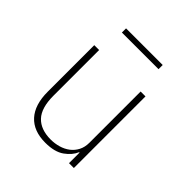

<svg xmlns="http://www.w3.org/2000/svg" viewBox="-189 -828 978 978"><g transform="rotate(45 300.0 -339.5)"><path d="M445 -76H442Q428 -42 390.5 -15Q353 12 286 12Q201 12 156 -37.5Q111 -87 111 -181V-516H146V-187Q146 -99 184 -59Q222 -19 294 -19Q323 -19 350.5 -27Q378 -35 399 -51Q420 -67 432.5 -91Q445 -115 445 -147V-516H480V0H445ZM165 -691H429V-661H165Z"/></g></svg>

Font: IBM Plex Mono ExtraLight
Style: Regular
Weight: 200
Monospace: yes
Designer: Mike Abbink, Paul van der Laan, Pieter van Rosmalen
Foundry: Bold Monday
Version: Version 2.3